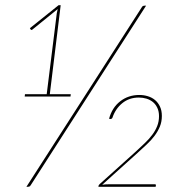

<svg xmlns="http://www.w3.org/2000/svg" viewBox="-20 -722 703 742"><path d="M75.5 0ZM98.5 -6Q96 -2 93 -1Q90 0 87 0H82L528 -694Q531 -700 538.5 -700H544.5ZM76.5 -358H160.5L199.5 -671L203 -687L105.5 -608Q102 -604.5 98.5 -608L95.5 -613L206.5 -702H214.5L172.5 -358H253.5L252.5 -349H75.5ZM518.5 -355Q535.5 -355 551.2 -350.2Q567 -345.5 579 -335.5Q591 -325.5 598.2 -310.2Q605.5 -295 605.5 -274Q605.5 -251.5 597.8 -232.8Q590 -214 577.2 -197Q564.5 -180 547.2 -164Q530 -148 511.5 -131L375 -8Q386.5 -10 406.5 -10H578.5Q582.5 -10 582.5 -6L581.5 0H360.5V-4Q362.5 -8 364.5 -10L504.5 -136Q523 -153 539.5 -168.8Q556 -184.5 568.2 -200.8Q580.5 -217 587.5 -234.8Q594.5 -252.5 594.5 -273Q594.5 -291.5 588 -305.2Q581.5 -319 570.8 -327.8Q560 -336.5 546 -340.8Q532 -345 516.5 -345Q479 -345 452.5 -323.2Q426 -301.5 414.5 -267Q412 -262 406.5 -262L401.5 -263Q413 -306 444.5 -330.5Q476 -355 518.5 -355Z"/></svg>

Font: Lato Hairline
Style: Italic
Weight: 100
Italic angle: -7°
Designer: Lukasz Dziedzic
Foundry: tyPoland Lukasz Dziedzic
Version: Version 2.007; 2014-02-27